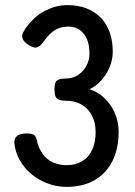

<svg xmlns="http://www.w3.org/2000/svg" viewBox="-20 -717 527 751"><path d="M240 14Q203 14 167.5 1Q132 -12 103.5 -35.5Q75 -59 57 -91Q39 -123 36 -160Q36 -195 84 -195Q101 -195 109.5 -191Q118 -187 121.5 -177.5Q125 -168 128 -152Q139 -122 155.5 -104.5Q172 -87 194 -79Q216 -71 241 -71Q276 -71 301.5 -86.5Q327 -102 340.5 -130.5Q354 -159 354 -200Q354 -237 340 -264.5Q326 -292 300 -307.5Q274 -323 237 -323Q220 -323 210 -327.5Q200 -332 196.5 -341.5Q193 -351 193 -368Q193 -384 196.5 -393Q200 -402 210 -406Q220 -410 238 -410Q264 -410 284.5 -423Q305 -436 317.5 -458.5Q330 -481 330 -508Q330 -541 320 -564Q310 -587 292 -600Q274 -613 248 -613Q229 -613 212.5 -607.5Q196 -602 181 -589Q166 -576 151 -555Q136 -533 122 -531Q108 -529 86 -545Q71 -556 67.5 -568.5Q64 -581 73 -594Q79 -606 90 -619.5Q101 -633 116 -647Q131 -661 151 -672Q171 -683 194 -690Q217 -697 244 -697Q285 -697 317.5 -684.5Q350 -672 373 -649Q396 -626 408.5 -592Q421 -558 421 -515Q421 -484 409 -455Q397 -426 376.5 -403Q356 -380 330 -368Q356 -360 376.5 -343.5Q397 -327 412.5 -305Q428 -283 436 -256Q444 -229 444 -202Q444 -134 419 -85.5Q394 -37 348.5 -11.5Q303 14 240 14Z"/></svg>

Font: Fredoka Condensed
Style: Regular
Weight: 400
Width: 3
Designer: Ben Nathan
Foundry: Milena B. Brandão, Ben Nathan
Version: Version 2.001